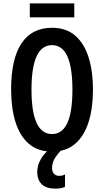

<svg xmlns="http://www.w3.org/2000/svg" viewBox="-20 -890 617 1140"><path d="M532 -358Q532 -248 506 -165.5Q480 -83 426.5 -36.5Q373 10 289 10Q204 10 150.5 -37Q97 -84 71.5 -167Q46 -250 46 -359Q46 -540 107.5 -632.5Q169 -725 289 -725Q373 -725 426.5 -678.5Q480 -632 506 -549.5Q532 -467 532 -358ZM167 -358Q167 -94 289 -94Q349 -94 379.5 -159Q410 -224 410 -358Q410 -622 289 -622Q167 -622 167 -358ZM421 -870V-787H157V-870ZM289 108Q289 129 300 141.5Q311 154 332 154Q344 154 352 151.5Q360 149 366 146V219Q357 224 342.5 227Q328 230 309 230Q255 230 228 204Q201 178 201 130Q201 94 221.5 56.5Q242 19 285 -14L345 0Q313 34 301 58Q289 82 289 108Z"/></svg>

Font: Noto Sans ExtraCondensed SemiBold
Style: Regular
Weight: 600
Width: 2
Designer: Monotype Design Team
Foundry: Monotype Imaging Inc.
Version: Version 2.013; ttfautohint (v1.8.4.7-5d5b)